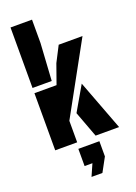

<svg xmlns="http://www.w3.org/2000/svg" viewBox="-188 -873 833 1175"><g transform="rotate(-20 228.5 -285.5)"><path d="M41 -406V-800H181V-648L166 -406ZM41 0V-372H185L230 -499L282 -600H437L184 -140V0ZM241 -169 333 -328 457 0H304ZM194 229 228 152H177V40H314V139L265 229Z"/></g></svg>

Font: Big Shoulders Stencil Display Black
Style: Regular
Weight: 900
Designer: Patric King
Foundry: XO Type Co
Version: Version 1.000